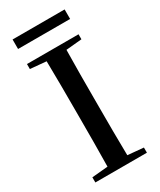

<svg xmlns="http://www.w3.org/2000/svg" viewBox="-221 -960 860 1032"><g transform="rotate(-30 208.5 -444.0)"><path d="M47 -829H370V-888H47ZM48 -704 147 -695C149 -595 149 -495 149 -393V-342C149 -241 149 -140 147 -41L48 -32V0H368V-32L270 -41C268 -141 268 -242 268 -343V-393C268 -494 268 -596 270 -695L368 -704V-735H48Z"/></g></svg>

Font: Noto Serif CJK KR SemiBold
Style: Regular
Weight: 600
Designer: Ryoko NISHIZUKA 西塚涼子 (kana & ideographs); Frank Grießhammer (Latin, Greek & Cyrillic); Wenlong ZHANG 张文龙 (bopomofo); San
Foundry: Adobe
Version: Version 2.001;hotconv 1.1.0;makeotfexe 2.6.0